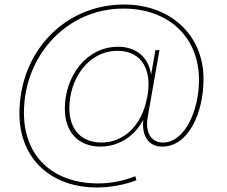

<svg xmlns="http://www.w3.org/2000/svg" viewBox="-20 -644 1005 850"><path d="M616 -126C604 -53 630 5 698 5C815 5 881 -145 881 -294C881 -488 736 -624 529 -624C264 -624 66 -412 66 -142C66 60 207 186 409 186C469 186 531 174 584 154L579 136C529 156 473 168 415 168C217 168 85 51 86 -147C87 -398 276 -606 526 -606C726 -606 861 -480 861 -290C861 -158 800 -13 701 -13C647 -13 622 -61 634 -126L686 -422H668L641 -268L651 -277C653 -380 592 -437 503 -437C362 -437 267 -306 267 -163C267 -61 325 5 425 5C514 5 598 -52 632 -155L623 -164ZM501 -419C612 -419 654 -327 632 -216C608 -81 522 -13 429 -13C340 -13 287 -71 287 -165C287 -294 370 -419 501 -419Z"/></svg>

Font: Poppins Devanagari Thin
Style: Italic
Weight: 100
Italic angle: -10°
Designer: Ninad Kale (Devanagari), Jonny Pinhorn (Latin)
Foundry: Indian Type Foundry
Version: 4.005